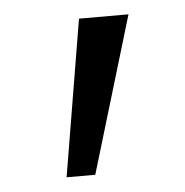

<svg xmlns="http://www.w3.org/2000/svg" viewBox="-34 -734 353 367"><g transform="rotate(-5 142.5 -550.0)"><path d="M130 -700 80 -400H135L225 -700Z"/></g></svg>

Font: Jost* Book
Style: Regular
Weight: 400
Version: Version 3.000